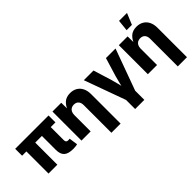

<svg xmlns="http://www.w3.org/2000/svg" viewBox="-2 -1530 2505 2505"><g transform="rotate(-45 1250.5 -277.0)"><path d="M556.2 2Q462.9 2 423.1 -34.7Q383.3 -71.3 383.3 -149.4V-502H546.4V-166Q546.4 -145 555.9 -134.8Q565.4 -124.5 585.9 -124.5Q594.7 -124.5 602.1 -125.2Q609.4 -126 613.8 -127L630.9 -6.8Q619.1 -3.9 599.4 -1Q579.6 2 556.2 2ZM97.2 0V-502H260.3V0ZM18.1 -408.2V-535.6H633.3V-408.2Z M875 -301.3V0H705.6V-535.6H867.7L869.6 -397.9H856.4Q877.9 -463.9 921.6 -503.9Q965.3 -543.9 1038.1 -543.9Q1094.7 -543.9 1136.5 -519Q1178.2 -494.1 1200.7 -448.2Q1223.1 -402.3 1223.1 -339.8V204.1H1053.7V-306.2Q1053.7 -352.1 1030.8 -377.4Q1007.8 -402.8 966.3 -402.8Q939 -402.8 918.5 -391.1Q897.9 -379.4 886.5 -356.7Q875 -334 875 -301.3Z M1495.1 45.9 1284.2 -535.6H1462.9L1542 -278.8Q1557.6 -226.6 1570.3 -172.9Q1583 -119.1 1596.2 -61H1562Q1574.7 -119.1 1586.9 -172.6Q1599.1 -226.1 1614.7 -278.8L1692.4 -535.6H1869.1L1657.2 45.9ZM1491.7 204.1V-2.9H1661.1V204.1Z M2099.6 -301.3V0H1930.2V-535.6H2092.3L2094.2 -397.9H2081.1Q2102.5 -463.9 2146.2 -503.9Q2189.9 -543.9 2262.7 -543.9Q2319.3 -543.9 2361.1 -519Q2402.8 -494.1 2425.3 -448.2Q2447.8 -402.3 2447.8 -339.8V204.1H2278.3V-306.2Q2278.3 -352.1 2255.4 -377.4Q2232.4 -402.8 2190.9 -402.8Q2163.6 -402.8 2143.1 -391.1Q2122.6 -379.4 2111.1 -356.7Q2099.6 -334 2099.6 -301.3ZM2140.6 -602.1 2156.7 -757.8H2303.2L2238.3 -602.1Z"/></g></svg>

Font: Inter 20pt ExtraBold
Style: Regular
Weight: 800
Version: Version 4.001;git-66647c0bb